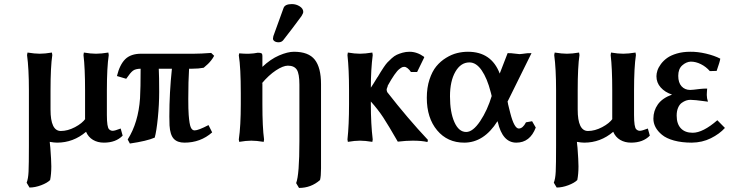

<svg xmlns="http://www.w3.org/2000/svg" viewBox="-20 -696 3607 950"><path d="M230 -249V-153.8Q230 -47.9 280.8 -47.9Q314.9 -47.9 351.1 -66.9Q387.2 -85.9 403.8 -109.9L400.9 -106.9V-249Q400.9 -359.9 393.1 -423.8L395 -436Q429.2 -430.2 455.1 -430.2Q480.5 -430.2 516.1 -436L518.1 -423.8Q508.8 -362.3 508.8 -249V-127Q508.8 -65.9 520 -56.2Q527.3 -48.8 538.1 -48.8Q547.9 -48.8 577.1 -60.1L586.9 -24.9Q553.2 9.8 494.1 9.8Q463.4 9.8 440.2 -3.9Q417 -17.6 405.8 -43.9Q342.8 9.8 262.2 9.8Q248.5 9.8 226.1 5.9Q226.1 9.8 227.3 19.3Q228.5 28.8 229 34.2Q233.9 98.6 233.9 127Q233.9 165 228 194.8Q213.9 209 183.6 220.5Q153.3 231.9 126 231.9L111.8 208Q119.6 189 121.3 153.1Q123 117.2 123 25.9V-249Q123 -356.9 113.8 -423.8L116.2 -436Q152.3 -430.2 176.8 -430.2Q202.1 -430.2 236.8 -436L238.8 -423.8Q230 -365.7 230 -249Z M672.9 -210Q675.8 -260.7 675.8 -356Q649.9 -355.5 637.5 -345.9Q625 -336.4 604.5 -306.2L558.6 -319.8Q572.3 -376 599.6 -403.1Q627 -430.2 678.7 -430.2H940.4Q973.1 -430.2 1024.9 -434.1L1039.6 -419.9Q1033.2 -407.7 1024.4 -396.7Q1015.6 -385.7 1008.8 -379.4Q1002 -373 987.8 -360.8Q962.9 -356 930.7 -356H915.5Q911.6 -293.9 911.6 -206.1Q911.6 -152.8 913.6 -127.9Q917 -82.5 923.6 -66.7Q930.2 -50.8 942.9 -50.8Q961.4 -50.8 1011.7 -77.1L1029.8 -41Q972.2 9.8 892.6 9.8Q857.4 9.8 839.6 -9.5Q821.8 -28.8 818.8 -75.2Q817.9 -86.4 817.9 -120.1Q817.9 -236.8 830.6 -356H765.6Q767.6 -317.9 767.6 -241.2Q767.6 -179.2 761 -113Q754.4 -46.9 745.6 -15.1Q706.5 2 622.6 14.2L611.8 -5.9Q664.6 -89.4 672.9 -210Z M1404.3 -371.1Q1380.9 -371.1 1345.2 -347.7Q1309.6 -324.2 1274.4 -282.2L1278.3 -285.2V-181.2Q1278.3 -65.4 1286.6 -5.9L1284.7 5.9Q1248.5 0 1223.6 0Q1197.8 0 1163.6 5.9L1161.6 -5.9Q1171.4 -72.3 1171.4 -181.2V-233.9Q1171.4 -361.8 1161.6 -421.9L1163.6 -432.1Q1215.8 -426.8 1255.4 -435.1Q1269.5 -435.1 1273.9 -432.1Q1278.3 -429.2 1278.3 -419.9V-365.2Q1318.4 -403.3 1360.8 -421.6Q1403.3 -439.9 1434.6 -439.9Q1506.8 -439.9 1537.6 -400.6Q1568.4 -361.3 1568.4 -279.8V137.2Q1568.4 175.8 1563.5 194.8Q1519 233.9 1459.5 233.9L1445.3 210Q1461.4 169.4 1461.4 2V-276.9Q1461.4 -331.5 1448.5 -351.3Q1435.5 -371.1 1404.3 -371.1ZM1424.3 -675.8Q1445.3 -675.8 1462.9 -664.6Q1480.5 -653.3 1480.5 -637.2Q1480.5 -630.4 1471.7 -616.2Q1424.8 -552.2 1381.3 -497.1Q1373 -486.8 1358.4 -486.8Q1345.7 -486.8 1338.1 -492.2Q1330.6 -497.6 1330.6 -504.9Q1330.6 -507.3 1332.5 -517.1L1383.3 -657.2Q1390.6 -675.8 1424.3 -675.8Z M1707 -181.2V-249Q1707 -353 1699.2 -423.8L1701.2 -436Q1735.4 -430.2 1761.2 -430.2Q1786.1 -430.2 1822.3 -436L1824.2 -423.8Q1814.9 -351.6 1814.9 -262.2Q1824.2 -275.4 1848.1 -314.9V-314Q1858.4 -331.1 1862.8 -338.6Q1867.2 -346.2 1878.2 -362.5Q1889.2 -378.9 1897 -387.2Q1904.8 -395.5 1918 -407.5Q1931.2 -419.4 1943.4 -425Q1955.6 -430.7 1971.9 -435.3Q1988.3 -439.9 2006.3 -439.9Q2043.5 -439.9 2078.1 -415L2079.1 -412.1L2043.9 -339.8H2013.2Q2006.3 -350.6 1997.3 -357.9Q1988.3 -365.2 1981 -365.2Q1974.6 -365.2 1970.2 -363.5Q1965.8 -361.8 1955.8 -354.2Q1945.8 -346.7 1931.2 -325.7Q1916.5 -304.7 1897.9 -271H1898.9L1893.1 -254.9Q1893.1 -246.1 1896 -240.2Q1997.1 -110.4 2097.2 -3.9L2095.2 6.8Q2067.4 0 2022 0Q1989.7 0 1948.2 4.9Q1901.9 -75.7 1876.5 -114.5Q1851.1 -153.3 1814.9 -193.8V-181.2Q1814.9 -82 1824.2 -5.9L1822.3 5.9Q1786.1 0 1761.2 0Q1735.4 0 1701.2 5.9L1699.2 -5.9Q1707 -76.7 1707 -181.2Z M2582.5 -90.8 2612.8 -96.2 2630.9 -64.9Q2602.5 9.8 2534.7 9.8Q2466.3 9.8 2442.9 -92.8L2441.4 -96.2Q2374.5 9.8 2276.9 9.8Q2193.8 9.8 2142.8 -51.3Q2091.8 -112.3 2091.8 -211.9Q2091.8 -262.2 2105 -302.5Q2118.2 -342.8 2138.9 -367.9Q2159.7 -393.1 2187.3 -409.9Q2214.8 -426.8 2241.5 -433.3Q2268.1 -439.9 2295.4 -439.9Q2411.6 -439.9 2452.6 -332Q2465.8 -367.7 2491.7 -433.1Q2512.7 -433.1 2522.5 -431.2L2550.8 -428.2Q2556.6 -428.2 2566.2 -429.7Q2575.7 -431.2 2577.6 -431.2Q2585.4 -433.1 2609.9 -433.1L2489.7 -189.9L2491.7 -192.9Q2493.2 -181.6 2498.5 -161.6Q2503.9 -141.6 2504.9 -136.2Q2524.4 -60.1 2546.9 -60.1Q2566.9 -60.1 2582.5 -90.8ZM2286.6 -43Q2319.8 -43 2355.7 -96.4Q2391.6 -149.9 2413.6 -223.1L2412.6 -221.2Q2412.1 -225.1 2410.2 -231.9Q2408.2 -238.8 2407.7 -241.2Q2390.6 -308.1 2363.5 -347.7Q2336.4 -387.2 2302.7 -387.2Q2259.8 -387.2 2233.2 -341.1Q2206.5 -294.9 2206.5 -219.2Q2206.5 -140.6 2228.3 -91.8Q2250 -43 2286.6 -43Z M2838.4 -249V-153.8Q2838.4 -47.9 2889.2 -47.9Q2923.3 -47.9 2959.5 -66.9Q2995.6 -85.9 3012.2 -109.9L3009.3 -106.9V-249Q3009.3 -359.9 3001.5 -423.8L3003.4 -436Q3037.6 -430.2 3063.5 -430.2Q3088.9 -430.2 3124.5 -436L3126.5 -423.8Q3117.2 -362.3 3117.2 -249V-127Q3117.2 -65.9 3128.4 -56.2Q3135.7 -48.8 3146.5 -48.8Q3156.2 -48.8 3185.5 -60.1L3195.3 -24.9Q3161.6 9.8 3102.5 9.8Q3071.8 9.8 3048.6 -3.9Q3025.4 -17.6 3014.2 -43.9Q2951.2 9.8 2870.6 9.8Q2856.9 9.8 2834.5 5.9Q2834.5 9.8 2835.7 19.3Q2836.9 28.8 2837.4 34.2Q2842.3 98.6 2842.3 127Q2842.3 165 2836.4 194.8Q2822.3 209 2792 220.5Q2761.7 231.9 2734.4 231.9L2720.2 208Q2728 189 2729.7 153.1Q2731.4 117.2 2731.4 25.9V-249Q2731.4 -356.9 2722.2 -423.8L2724.6 -436Q2760.7 -430.2 2785.2 -430.2Q2810.5 -430.2 2845.2 -436L2847.2 -423.8Q2838.4 -365.7 2838.4 -249Z M3397.9 -391.1Q3375.5 -390.1 3355.7 -372.6Q3335.9 -355 3335.9 -320.8Q3335.9 -287.1 3352.3 -269Q3368.7 -251 3395 -251Q3405.8 -251 3443.8 -255.9Q3459.5 -257.8 3479 -257.8Q3479 -256.8 3478.5 -251.5Q3478 -246.1 3478 -245.1Q3478 -242.2 3477.5 -236.3Q3477.1 -230.5 3477.1 -226.1Q3477.1 -210 3482.9 -192.9Q3481 -192.9 3462.4 -195.6Q3443.8 -198.2 3424.8 -200.2Q3405.8 -202.1 3396 -202.1Q3385.3 -202.1 3374.5 -198.5Q3363.8 -194.8 3352.8 -186.8Q3341.8 -178.7 3335 -162.6Q3328.1 -146.5 3328.1 -124Q3328.1 -83 3348.9 -61Q3369.6 -39.1 3407.2 -39.1Q3458 -39.1 3529.3 -101.1L3566.9 -63Q3540 -33.2 3497.3 -12Q3454.6 9.3 3402.8 9.8Q3353 9.8 3314.9 -0.7Q3276.9 -11.2 3255.4 -29.1Q3233.9 -46.9 3223.4 -66.9Q3212.9 -86.9 3212.9 -108.9Q3212.9 -147.9 3234.9 -179.2Q3256.8 -210.4 3305.2 -228Q3270 -239.7 3249 -263.4Q3228 -287.1 3228 -318.8Q3228 -332 3232.9 -347.2Q3237.8 -362.3 3250.2 -379.2Q3262.7 -396 3281 -409.2Q3299.3 -422.4 3329.1 -431.2Q3358.9 -439.9 3395 -439.9Q3432.1 -440.4 3473.4 -430.7Q3514.6 -420.9 3543.9 -405.8Q3542.5 -392.6 3525.9 -345.2L3492.2 -344.2Q3473.6 -365.7 3448.2 -378.4Q3422.9 -391.1 3397.9 -391.1Z"/></svg>

Font: Linear Smooth
Style: Bold
Weight: 700
Designer: Philipp H. Poll, Flanker
Foundry: Philipp H. Poll, reworked by Flanker
Version: Version 1.061 | FøM Fix